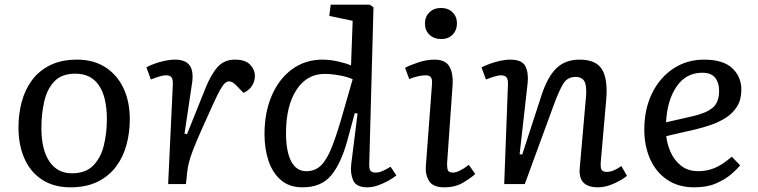

<svg xmlns="http://www.w3.org/2000/svg" viewBox="-20 -787 3243 821"><path d="M281 14Q211 14 161 -18Q111 -50 85 -108Q59 -166 59 -242Q59 -298 72.5 -350Q86 -402 116 -443Q146 -484 194 -508Q242 -532 310 -532Q380 -532 430.5 -499.5Q481 -467 508 -410Q535 -353 535 -277Q535 -220 521 -168Q507 -116 476.5 -75Q446 -34 397.5 -10Q349 14 281 14ZM287 -46Q346 -46 378.5 -79Q411 -112 424 -165Q437 -218 437 -277Q437 -372 403 -422Q369 -472 302 -472Q244 -472 212.5 -439Q181 -406 169 -352.5Q157 -299 157 -239Q157 -148 191 -97Q225 -46 287 -46Z M719 -425Q720 -446 714 -455.5Q708 -465 689 -465Q670 -465 625 -447L606 -499Q616 -505 636.5 -513Q657 -521 682 -526.5Q707 -532 728 -532Q774 -532 791.5 -506.5Q809 -481 801 -430L769 -215L780 -214L859 -411Q883 -470 911 -501Q939 -532 985 -532Q1029 -532 1049.5 -510.5Q1070 -489 1070 -462Q1070 -440 1057.5 -420Q1045 -400 1021 -390L995 -417Q986 -427 977 -433Q968 -439 958 -439Q951 -439 942.5 -432Q934 -425 922 -404Q910 -383 890 -339Q859 -271 838.5 -224.5Q818 -178 806 -147Q794 -116 788.5 -94.5Q783 -73 781 -55L775 0H699Z M1559 -89Q1558 -67 1563.5 -58Q1569 -49 1587 -49Q1601 -49 1617.5 -56.5Q1634 -64 1650 -74L1675 -37Q1663 -27 1642 -15Q1621 -3 1597 5.5Q1573 14 1551 14Q1503 14 1490 -16Q1477 -46 1482 -86L1509 -302L1497 -303L1466 -189Q1439 -89 1396.5 -37.5Q1354 14 1274 14Q1216 14 1180 -18Q1144 -50 1127.5 -101.5Q1111 -153 1111 -213Q1111 -306 1142 -378Q1173 -450 1229 -491Q1285 -532 1360 -532Q1391 -532 1426.5 -524Q1462 -516 1481 -507L1488 -698L1388 -719L1394 -767H1561L1577 -756ZM1290 -55Q1329 -55 1354.5 -81.5Q1380 -108 1402 -165.5Q1424 -223 1450 -316L1488 -448Q1468 -458 1432.5 -464.5Q1397 -471 1368 -471Q1292 -471 1247.5 -402.5Q1203 -334 1203 -218Q1203 -140 1225 -97.5Q1247 -55 1290 -55Z M1797 -686Q1797 -715 1816 -734Q1835 -753 1866 -753Q1896 -753 1915 -734.5Q1934 -716 1934 -687Q1934 -658 1915.5 -639Q1897 -620 1867 -620Q1836 -620 1816.5 -638.5Q1797 -657 1797 -686ZM1827 -424Q1829 -447 1823 -456Q1817 -465 1800 -465Q1787 -465 1770 -461.5Q1753 -458 1730 -449L1712 -497Q1732 -508 1768 -520Q1804 -532 1838 -532Q1885 -532 1902 -502Q1919 -472 1915 -419L1892 -92Q1891 -70 1895 -59.5Q1899 -49 1917 -49Q1941 -49 1985 -82L2012 -43Q1995 -27 1961 -6.5Q1927 14 1880 14Q1831 14 1814.5 -13.5Q1798 -41 1801 -77Z M2661 -35Q2642 -19 2606 -2.5Q2570 14 2537 14Q2451 14 2459 -69L2485 -365Q2490 -414 2480.5 -436Q2471 -458 2441 -458Q2407 -458 2389.5 -430.5Q2372 -403 2349 -341L2224 0H2136L2152 -425Q2153 -447 2146 -456Q2139 -465 2122 -465Q2103 -465 2058 -447L2039 -499Q2051 -505 2071.5 -513Q2092 -521 2116.5 -526.5Q2141 -532 2162 -532Q2213 -532 2227 -503Q2241 -474 2236 -430L2202 -128L2213 -126L2295 -378Q2321 -458 2359 -495Q2397 -532 2458 -532Q2530 -532 2555 -489Q2580 -446 2572 -359L2549 -95Q2547 -70 2552.5 -61Q2558 -52 2575 -52Q2602 -52 2637 -77Z M2991 -532Q3072 -532 3111 -495.5Q3150 -459 3150 -404Q3150 -361 3132 -332Q3114 -303 3084.5 -284Q3055 -265 3020 -253Q2985 -241 2951 -233L2829 -205Q2832 -173 2847 -138Q2862 -103 2891.5 -79Q2921 -55 2967 -55Q3002 -55 3035.5 -68.5Q3069 -82 3109 -117L3145 -80Q3134 -66 3108.5 -43.5Q3083 -21 3043.5 -3.5Q3004 14 2949 14Q2880 14 2832 -19Q2784 -52 2759.5 -108Q2735 -164 2735 -233Q2735 -319 2767.5 -386.5Q2800 -454 2858 -493Q2916 -532 2991 -532ZM3055 -399Q3055 -433 3038 -454.5Q3021 -476 2983 -476Q2914 -476 2873.5 -417.5Q2833 -359 2828 -264L2942 -290Q2999 -303 3027 -326Q3055 -349 3055 -399Z"/></svg>

Font: Literata 7pt
Style: Italic
Weight: 400
Italic angle: -2°
Designer: Latin by Veronika Burian and Jose Scaglione. Greek by Irene Vlachou. Cyrillic by Vera Evstafieva
Foundry: TypeTogether
Version: Version 3.002